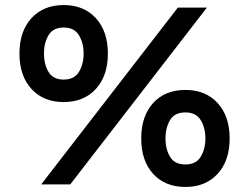

<svg xmlns="http://www.w3.org/2000/svg" viewBox="-20 -730 986 760"><path d="M232 -326Q152 -326 104.5 -378Q57 -430 57 -518Q57 -606 104.5 -658Q152 -710 232 -710Q312 -710 359.5 -658Q407 -606 407 -518Q407 -430 359.5 -378Q312 -326 232 -326ZM684 -700H799L258 0H143ZM232 -415Q274 -415 292.5 -445.5Q311 -476 311 -518Q311 -560 292.5 -590.5Q274 -621 232 -621Q190 -621 172 -590.5Q154 -560 154 -518Q154 -476 172 -445.5Q190 -415 232 -415ZM714 10Q633 10 586 -42Q539 -94 539 -182Q539 -270 586 -322Q633 -374 714 -374Q794 -374 841.5 -322Q889 -270 889 -182Q889 -94 841.5 -42Q794 10 714 10ZM714 -79Q756 -79 774.5 -109.5Q793 -140 793 -182Q793 -224 774.5 -254.5Q756 -285 714 -285Q671 -285 653 -254.5Q635 -224 635 -182Q635 -140 653 -109.5Q671 -79 714 -79Z"/></svg>

Font: Haskoy SemiBold
Style: Regular
Weight: 600
Designer: Ertekin Erdin
Foundry: Ertekin Erdin
Version: Version 1.500; ttfautohint (v1.8.3)